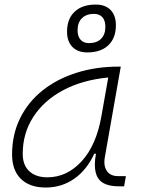

<svg xmlns="http://www.w3.org/2000/svg" viewBox="-20 -816 626 846"><path d="M181.6 10.3Q110.8 10.3 72 -27.8Q33.2 -65.9 33.2 -135.3Q33.2 -223.1 68.4 -294.7Q103.5 -366.2 167 -417Q230.5 -467.8 316.4 -495.1Q402.3 -522.5 503.4 -522.5H512.2L442.4 -126Q439.9 -113.3 439.9 -102.1Q439.9 -78.1 450.7 -63Q465.8 -40 500.5 -40H534.7L526.9 4.9H503.9Q436 4.9 413.1 -29.8Q397.9 -51.8 397.9 -90.3Q397.9 -111.8 402.8 -138.7H395.5Q362.3 -66.9 306.9 -28.3Q251.5 10.3 181.6 10.3ZM189 -34.7Q274.9 -34.7 339.8 -105.5Q404.8 -176.3 427.2 -306.2L457 -474.6Q341.8 -463.4 257.3 -418Q172.9 -372.6 126.5 -300.5Q80.1 -228.5 80.1 -137.7Q80.1 -88.9 108.9 -61.8Q137.7 -34.7 189 -34.7ZM364.7 -585Q322.8 -585 299.1 -609.1Q275.4 -633.3 275.4 -676.3Q275.4 -732.9 308.8 -764.4Q342.3 -795.9 401.9 -795.9Q443.8 -795.9 467.3 -772Q490.7 -748 490.7 -704.6Q490.7 -648.4 457.5 -616.7Q424.3 -585 364.7 -585ZM372.1 -626Q406.2 -626 425.3 -645Q444.3 -664.1 444.3 -698.2Q444.3 -725.1 431.2 -740Q418 -754.9 394.5 -754.9Q360.4 -754.9 341.1 -735.8Q321.8 -716.8 321.8 -682.6Q321.8 -655.8 335 -640.9Q348.1 -626 372.1 -626Z"/></svg>

Font: CaskaydiaCove NFP ExtraLight
Style: Italic
Weight: 200
Italic angle: -10°
Designer: Aaron Bell
Foundry: Saja Typeworks
Version: Version 2111.001; VTT 6.35;Nerd Fonts 3.1.1